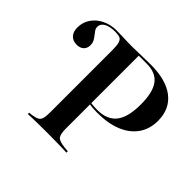

<svg xmlns="http://www.w3.org/2000/svg" viewBox="-139 -735 899 899"><g transform="rotate(45 310.5 -285.5)"><path d="M212.9 -201.6V-492.7Q212.9 -521.8 208.5 -537.1Q204 -552.4 193.5 -557.3Q183.1 -562.1 162.1 -562.1Q125.8 -562.1 105.6 -550.4Q85.5 -538.7 85.5 -519.4Q85.5 -508.1 91.5 -499.2Q97.6 -490.3 105.2 -481Q112.9 -471.8 118.5 -460.9Q124.2 -450 124.2 -434.7Q124.2 -415.3 111.7 -403.2Q99.2 -391.1 76.6 -391.1Q50.8 -391.1 36.3 -406.9Q21.8 -422.6 21.8 -450Q21.8 -485.5 40.3 -512.5Q58.9 -539.5 90.7 -555.2Q122.6 -571 162.1 -571Q184.7 -571 209.7 -569.8Q234.7 -568.5 266.9 -568.5H266.1Q296.8 -568.5 327 -569.8Q357.3 -571 387.9 -571Q489.5 -571 544 -528.6Q598.4 -486.3 598.4 -408.1Q598.4 -354.8 571 -315.3Q543.5 -275.8 492.3 -254.8Q441.1 -233.9 370.2 -233.9Q354 -233.9 339.9 -235.1Q325.8 -236.3 313.3 -238.3Q300.8 -240.3 289.5 -242.7V-251.6Q305.6 -247.6 323 -245.6Q340.3 -243.5 361.3 -243.5Q425.8 -243.5 456.5 -282.7Q487.1 -321.8 487.1 -405.6Q487.1 -486.3 459.3 -523.4Q431.5 -560.5 371.8 -560.5H318.5V-201.6ZM255.6 -2.4Q232.3 -2.4 210.9 -2Q189.5 -1.6 173 -1.2Q156.5 -0.8 144.4 0V-8.9L160.5 -10.5Q182.3 -13.7 193.5 -19.4Q204.8 -25 208.9 -38.7Q212.9 -52.4 212.9 -78.2V-201.6H318.5V-78.2Q318.5 -40.3 329 -27.8Q339.5 -15.3 375.8 -11.3L400 -8.9V0Q387.1 -0.8 367.3 -1.2Q347.6 -1.6 323.8 -2Q300 -2.4 273.4 -2.4H266.1Z"/></g></svg>

Font: Playfair 144pt SemiCondensed SemiBold
Style: Regular
Weight: 600
Width: 4
Designer: Claus Eggers Sørensen
Foundry: Claus Eggers Sørensen
Version: Version 2.203